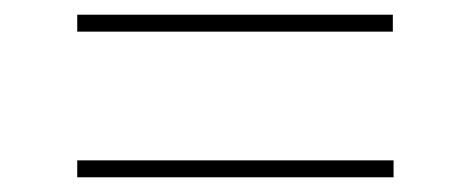

<svg xmlns="http://www.w3.org/2000/svg" viewBox="-20 -478 640 261"><path d="M85 -435V-458H514V-435ZM85 -237V-260H515V-237Z"/></svg>

Font: MuseoModerno Thin
Style: Regular
Weight: 100
Designer: Pablo Cosgaya, Héctor Gatti, Marcela Romero, and the Authors of The MuseoModerno Project.
Foundry: Omnibus-Type Team
Version: Version 1.003